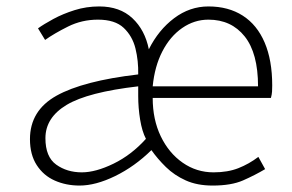

<svg xmlns="http://www.w3.org/2000/svg" viewBox="-20 -563 906 596"><path d="M227 13Q185 13 150 -2.5Q115 -18 94 -50.5Q73 -83 73 -131Q73 -220 155.5 -266Q238 -312 409 -332Q410 -374 400.5 -412.5Q391 -451 364 -476.5Q337 -502 284 -502Q234 -502 191 -480.5Q148 -459 120 -439L98 -475Q116 -488 145.5 -504Q175 -520 211.5 -531.5Q248 -543 288 -543Q352 -543 391 -506.5Q430 -470 442 -410Q472 -470 520.5 -506.5Q569 -543 627 -543Q689 -543 733.5 -514.5Q778 -486 801.5 -431Q825 -376 825 -298Q825 -288 824.5 -279Q824 -270 821 -259H454Q454 -192 479 -140Q504 -88 547 -58Q590 -28 643 -28Q687 -28 720 -41Q753 -54 782 -76L803 -38Q771 -19 734.5 -3Q698 13 640 13Q592 13 556.5 -3Q521 -19 495 -44.5Q469 -70 450 -97Q398 -46 337.5 -16.5Q277 13 227 13ZM234 -28Q277 -28 332.5 -55Q388 -82 433 -132Q421 -155 415 -191.5Q409 -228 409 -265V-295Q253 -277 187 -237.5Q121 -198 121 -134Q121 -76 154.5 -52Q188 -28 234 -28ZM454 -295H781Q781 -398 739.5 -450Q698 -502 627 -502Q583 -502 545.5 -476Q508 -450 484 -403.5Q460 -357 454 -295Z"/></svg>

Font: Noto Sans SC ExtraLight
Style: Regular
Weight: 250
Designer: Ryoko NISHIZUKA 西塚涼子 (kana, bopomofo & ideographs); Paul D. Hunt (Latin, Greek & Cyrillic); Sandoll Communications 산돌커뮤니
Foundry: Adobe
Version: Version 2.004-H2;hotconv 1.0.118;makeotfexe 2.5.65603